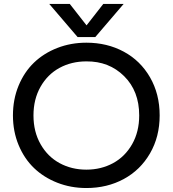

<svg xmlns="http://www.w3.org/2000/svg" viewBox="-20 -928 866 963"><path d="M369.1 -742.2 227.1 -908.2H330.1L414.1 -800.8L498 -908.2H600.1L458 -742.2ZM413.1 15.1Q335.4 15.1 267.6 -11.5Q199.7 -38.1 150.6 -85.2Q101.6 -132.3 73.2 -200.7Q44.9 -269 44.9 -349.1Q44.9 -429.7 73.2 -498.3Q101.6 -566.9 150.6 -614Q199.7 -661.1 267.6 -687.5Q335.4 -713.9 413.1 -713.9Q517.1 -713.9 600.6 -668.9Q684.1 -624 732.4 -540.3Q780.8 -456.5 780.8 -349.1Q780.8 -242.2 732.4 -158.7Q684.1 -75.2 600.6 -30Q517.1 15.1 413.1 15.1ZM678.2 -349.1Q678.2 -471.2 602.5 -546.1Q526.9 -621.1 413.1 -620.1Q338.4 -620.1 278.3 -587.4Q218.3 -554.7 183.1 -492.4Q147.9 -430.2 147.9 -349.1Q147.9 -267.1 183.6 -204.6Q219.2 -142.1 279.3 -109.6Q339.4 -77.1 413.1 -77.1Q486.8 -77.1 546.9 -109.6Q606.9 -142.1 642.6 -204.6Q678.2 -267.1 678.2 -349.1Z"/></svg>

Font: Prompt
Style: Regular
Weight: 400
Designer: Katatrad Team
Foundry: CadsonDemak
Version: Version 1.000;PS 001.000;hotconv 1.0.88;makeotf.lib2.5.64775